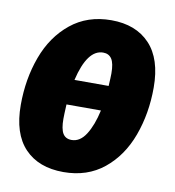

<svg xmlns="http://www.w3.org/2000/svg" viewBox="-69 -613 630 692"><g transform="rotate(10 246.0 -266.5)"><path d="M476 -338Q476 -243 446 -161.5Q416 -80 355.5 -31Q295 18 208 18Q117 18 66 -35.5Q15 -89 15 -194Q15 -289 45 -370.5Q75 -452 136 -501.5Q197 -551 284 -551Q374 -551 425 -497Q476 -443 476 -338ZM190 -316H315Q317 -348 317 -362Q317 -399 306.5 -415Q296 -431 275 -431Q217 -431 190 -316ZM303 -224H177Q175 -186 175 -171Q175 -134 185 -117.5Q195 -101 217 -101Q248 -101 269.5 -135Q291 -169 303 -224Z"/></g></svg>

Font: Fira Sans Extra Condensed ExtraBold
Style: Italic
Weight: 800
Width: 3
Italic angle: -8°
Designer: Carrois Corporate & Edenspiekermann AG
Foundry: Carrois Corporate GbR & Edenspiekermann AG
Version: Version 4.203